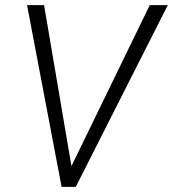

<svg xmlns="http://www.w3.org/2000/svg" viewBox="-20 -725 671 745"><path d="M219 0 85 -705H151L257 -82H258L561 -705H631L274 0Z"/></svg>

Font: Nunito Sans 7pt Condensed Light
Style: Italic
Weight: 300
Width: 3
Italic angle: -9°
Designer: Vernon Adams
Foundry: Vernon Adams
Version: Version 3.101;gftools[0.9.27]